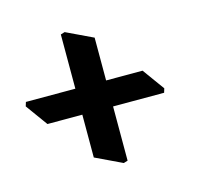

<svg xmlns="http://www.w3.org/2000/svg" viewBox="-73 -601 605 585"><g transform="rotate(-15 230.0 -308.0)"><path d="M165 -267H55L5 -336L9 -349H165V-520L178 -524L262 -484V-349H377L427 -280L423 -267H262V-96L249 -92L165 -132Z"/></g></svg>

Font: Jaini
Style: Regular
Weight: 400
Designer: Girish Dalvi, Maithili Shingre
Foundry: Ek Type
Version: Version 1.001;PS 1.000;hotconv 16.6.51;makeotf.lib2.5.65220